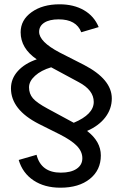

<svg xmlns="http://www.w3.org/2000/svg" viewBox="-20 -700 570 893"><path d="M218 -387Q171 -373 143 -347.5Q115 -322 115 -294Q115 -264 133 -243Q151 -222 201 -195L323 -129Q416 -168 416 -226Q416 -281 346 -318ZM449 23Q449 91 398 132Q347 173 261 173Q187 173 136 139Q85 105 67 44L150 20Q171 103 263 103Q310 103 336.5 85Q363 67 363 36Q363 5 337.5 -21.5Q312 -48 254 -77L160 -124Q31 -190 31 -289Q31 -334 63 -369.5Q95 -405 151 -424Q76 -475 76 -550Q76 -607 127 -643.5Q178 -680 257 -680Q323 -680 370.5 -652.5Q418 -625 439 -574L358 -550Q335 -610 253 -610Q210 -610 186 -594.5Q162 -579 162 -552Q162 -506 257 -456L371 -398Q500 -331 500 -242Q500 -194 470 -154.5Q440 -115 385 -91Q449 -42 449 23Z"/></svg>

Font: Atkinson Hyperlegible Pro
Style: Regular
Weight: 400
Designer: Elliott Scott, Megan Eiswerth, Linus Boman, Theodore Petrosky, Jacob Perez
Foundry: Braille Institute
Version: Version 1.5.1